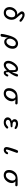

<svg xmlns="http://www.w3.org/2000/svg" viewBox="3038 -3842 923 7040"><g transform="rotate(90 3500.0 -321.5)"><path d="M519.5 -482.4 468.8 -538.1Q395.5 -613.3 395.5 -664.1Q395.5 -706.1 429.2 -734.4Q462.9 -762.7 519.5 -762.7Q591.8 -762.7 684.6 -706.1Q777.3 -649.4 777.3 -617.2Q777.3 -574.2 734.4 -574.2Q717.8 -574.2 691.4 -597.7Q594.7 -683.6 537.1 -683.6Q492.2 -683.6 492.2 -650.4Q492.2 -630.9 575.2 -537.6Q658.2 -444.3 675.8 -410.2Q705.1 -353.5 705.1 -287.1Q705.1 -172.9 634.8 -85Q564.5 2.9 450.2 2.9Q353.5 2.9 295.9 -55.2Q238.3 -113.3 238.3 -210.9Q238.3 -321.3 312 -406.2Q385.7 -491.2 479.5 -491.2Q497.1 -491.2 519.5 -482.4ZM500 -418Q429.7 -418 380.4 -354.5Q331.1 -291 331.1 -209Q331.1 -76.2 446.3 -76.2Q522.5 -76.2 567.9 -144.5Q613.3 -212.9 613.3 -293.9Q613.3 -418 500 -418Z M1363.3 -150.4Q1334 -14.6 1329.1 52.7Q1324.2 120.1 1270.5 120.1Q1222.7 120.1 1222.7 79.1Q1222.7 25.4 1272.9 -163.6Q1323.2 -352.5 1397.5 -437Q1471.7 -521.5 1574.2 -521.5Q1656.2 -521.5 1711.9 -468.8Q1767.6 -416 1767.6 -326.2Q1767.6 -198.2 1689 -106Q1610.4 -13.7 1516.6 -13.7Q1395.5 -13.7 1363.3 -150.4ZM1569.3 -439.5Q1502.9 -439.5 1449.7 -366.2Q1396.5 -293 1396.5 -215.8Q1396.5 -165 1426.3 -130.4Q1456.1 -95.7 1502 -95.7Q1569.3 -95.7 1620.6 -168Q1671.9 -240.2 1671.9 -324.2Q1671.9 -439.5 1569.3 -439.5Z M2625 -178.7 2630.9 -94.7Q2634.8 -72.3 2654.3 -72.3Q2680.7 -72.3 2704.1 -127.9Q2718.8 -164.1 2742.2 -164.1Q2784.2 -164.1 2784.2 -127Q2784.2 -99.6 2743.2 -48.3Q2702.1 2.9 2646.5 2.9Q2606.4 2.9 2589.8 -19.5Q2573.2 -42 2562.5 -114.3Q2476.6 2.9 2358.4 2.9Q2291 2.9 2250 -43.5Q2209 -89.8 2209 -165Q2209 -282.2 2303.7 -401.9Q2398.4 -521.5 2505.9 -521.5Q2621.1 -521.5 2621.1 -391.6L2619.1 -335L2618.2 -293.9Q2667 -380.9 2688.5 -468.8Q2701.2 -521.5 2741.2 -521.5Q2786.1 -521.5 2786.1 -483.4Q2786.1 -453.1 2747.1 -371.1Q2708 -289.1 2625 -178.7ZM2549.8 -207 2551.8 -358.4Q2551.8 -441.4 2500 -441.4Q2437.5 -441.4 2369.1 -344.2Q2300.8 -247.1 2300.8 -165Q2300.8 -77.1 2371.1 -77.1Q2443.4 -77.1 2549.8 -207Z M3629.9 -426.8Q3692.4 -369.1 3692.4 -293Q3692.4 -186.5 3609.9 -91.3Q3527.3 3.9 3409.2 3.9Q3317.4 3.9 3264.6 -47.9Q3211.9 -99.6 3211.9 -190.4Q3211.9 -329.1 3314.5 -428.7Q3391.6 -503.9 3567.4 -505.9H3744.1Q3808.6 -505.9 3808.6 -463.9Q3808.6 -418.9 3760.7 -418.9ZM3495.1 -430.7Q3431.6 -430.7 3369.6 -354.5Q3307.6 -278.3 3307.6 -182.6Q3307.6 -75.2 3406.2 -75.2Q3485.4 -75.2 3542.5 -154.8Q3599.6 -234.4 3599.6 -317.4Q3599.6 -430.7 3495.1 -430.7Z M4417 -292Q4349.6 -330.1 4349.6 -394.5Q4349.6 -450.2 4395 -485.8Q4440.4 -521.5 4515.6 -521.5Q4618.2 -521.5 4687.5 -467.8Q4710 -449.2 4710 -431.6Q4710 -394.5 4669.9 -394.5Q4659.2 -394.5 4615.2 -418.9Q4572.3 -444.3 4521.5 -444.3Q4438.5 -444.3 4438.5 -384.8Q4438.5 -318.4 4567.4 -317.4H4609.4Q4646.5 -317.4 4646.5 -283.2Q4646.5 -249 4595.7 -249Q4373 -249 4373 -145.5Q4373 -114.3 4403.3 -93.3Q4433.6 -72.3 4470.7 -72.3Q4539.1 -72.3 4609.4 -138.7Q4632.8 -161.1 4651.4 -161.1Q4693.4 -161.1 4693.4 -121.1Q4693.4 -90.8 4625 -43.9Q4556.6 2.9 4470.7 2.9Q4379.9 2.9 4331.1 -39.6Q4282.2 -82 4282.2 -141.6Q4282.2 -240.2 4408.2 -289.1Z M5597.7 -157.2Q5634.8 -157.2 5634.8 -123Q5634.8 -86.9 5587.9 -42Q5541 2.9 5478.5 2.9Q5370.1 2.9 5370.1 -106.4Q5370.1 -149.4 5422.4 -312.5Q5474.6 -475.6 5495.1 -503.9Q5508.8 -521.5 5532.2 -521.5Q5585.9 -521.5 5585.9 -478.5Q5585.9 -468.8 5545.4 -364.3Q5504.9 -259.8 5482.9 -193.8Q5460.9 -127.9 5460.9 -110.4Q5460.9 -77.1 5494.1 -77.1Q5530.3 -77.1 5561.5 -136.7Q5572.3 -157.2 5597.7 -157.2Z M6629.9 -426.8Q6692.4 -369.1 6692.4 -293Q6692.4 -186.5 6609.9 -91.3Q6527.3 3.9 6409.2 3.9Q6317.4 3.9 6264.6 -47.9Q6211.9 -99.6 6211.9 -190.4Q6211.9 -329.1 6314.5 -428.7Q6391.6 -503.9 6567.4 -505.9H6744.1Q6808.6 -505.9 6808.6 -463.9Q6808.6 -418.9 6760.7 -418.9ZM6495.1 -430.7Q6431.6 -430.7 6369.6 -354.5Q6307.6 -278.3 6307.6 -182.6Q6307.6 -75.2 6406.2 -75.2Q6485.4 -75.2 6542.5 -154.8Q6599.6 -234.4 6599.6 -317.4Q6599.6 -430.7 6495.1 -430.7Z"/></g></svg>

Font: MotoyaLMaru
Style: W3 mono
Weight: 400
Version: Version 1.01